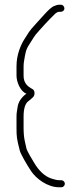

<svg xmlns="http://www.w3.org/2000/svg" viewBox="-20 -723 345 814"><path d="M238 -703H231C225 -703 217.4 -701 208.3 -697.1C199.2 -693.1 186.1 -681.6 168.8 -662.6C151.6 -643.5 139.3 -630 132 -622C100.4 -587.6 102.8 -586.4 85.2 -559.7C67.4 -532.5 50 -490 50 -443V-402C50 -375.1 67.2 -334.3 92 -326C69.8 -309.4 57.3 -290.2 54.5 -268.5C52.5 -252.8 50 -246.2 50 -229V-182C50 -141.1 51 -135.3 64.3 -83.1C67.4 -71 94.2 -23.6 112 2.7C132.9 33.6 180.1 71 231 71H240C247.9 71 255 63.9 255 56C255 48.1 247.9 41 240 41H231C223 41 212 38.7 198 34C169.7 24.6 144.8 1.6 123.5 -35C118 -44.5 95.3 -80.7 92 -94L85 -125.5C81.7 -140.5 80 -159.3 80 -182V-228.8C80 -261.8 86.6 -283.5 99.8 -293.7C108.6 -300.6 115.3 -306.3 120 -311C129 -320 128.9 -339.5 117.5 -345.5C97.8 -355.9 80 -369.9 80 -402V-442.5C80 -450.2 80.8 -458.3 82.4 -466.9C87.3 -493.9 88.3 -511 103.5 -533.7C124 -564.5 121 -566 146.6 -593.9C166.7 -615.8 175.1 -626.1 192 -643L211 -662C218.3 -669.3 225 -673 231 -673H238C246.2 -673 253 -679.1 253 -687.5C253 -695.8 246.2 -703 238 -703Z"/></svg>

Font: MewTooHand
Style: Regular
Weight: 400
Designer: Mew Too, Robert Jablonski
Version: Version 0.77